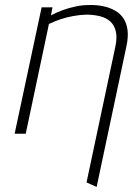

<svg xmlns="http://www.w3.org/2000/svg" viewBox="-20 -530 527 761"><path d="M437 -344 323 193 363 211 481 -346Q489 -383 485.5 -410.5Q482 -438 469.5 -457Q457 -476 436 -488Q415 -500 388.5 -505.5Q362 -511 331 -510Q307 -510 280.5 -504.5Q254 -499 229 -490Q204 -481 182 -469L188 -501H145L38 0H82L174 -435Q197 -446 221 -454Q245 -462 270.5 -466.5Q296 -471 321 -472Q350 -472 375 -466Q400 -460 416.5 -445.5Q433 -431 439 -406Q445 -381 437 -344Z"/></svg>

Font: Advent Pro Light
Style: Italic
Weight: 300
Italic angle: -12°
Version: Version 3.000